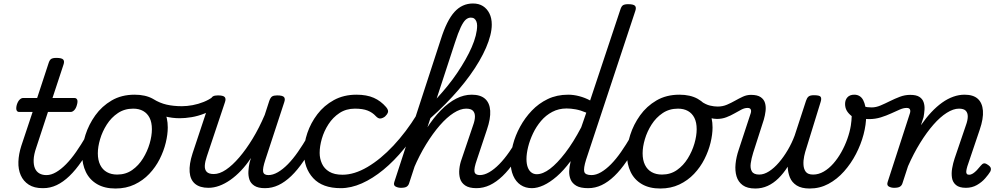

<svg xmlns="http://www.w3.org/2000/svg" viewBox="-20 -1062 5737 1101"><path d="M224 17Q176 17 145 -3Q114 -23 99 -57Q84 -91 85.5 -134.5Q87 -178 102 -225L167 -420H90Q79 -420 75 -430Q71 -440 76 -460Q82 -480 92 -490Q102 -500 112 -500H193L258 -698Q264 -718 273.5 -724Q283 -730 303 -730Q334 -730 342.5 -720.5Q351 -711 344 -691L281 -500H407Q418 -500 422.5 -490.5Q427 -481 421 -460Q416 -441 406 -430.5Q396 -420 385 -420H255L188 -216Q174 -176 173 -146Q172 -116 180.5 -96.5Q189 -77 206 -67.5Q223 -58 245 -58Q259 -58 265.5 -46.5Q272 -35 270 -20.5Q268 -6 256.5 5.5Q245 17 224 17Z M228 17Q214 17 207 5.5Q200 -6 202 -20.5Q204 -35 215 -46.5Q226 -58 247 -58Q273 -58 301.5 -74.5Q330 -91 359 -120.5Q388 -150 416.5 -191Q445 -232 473 -280Q480 -294 493.5 -292.5Q507 -291 516 -280.5Q525 -270 518 -257Q484 -190 449 -138.5Q414 -87 378 -52.5Q342 -18 305 -0.5Q268 17 228 17Z M642 19Q580 19 537 -6Q494 -31 472.5 -75.5Q451 -120 451 -176Q451 -229 470 -288.5Q489 -348 526.5 -400.5Q564 -453 620.5 -486Q677 -519 752 -519Q814 -519 856.5 -495.5Q899 -472 920.5 -429.5Q942 -387 942 -331Q942 -291 930.5 -243.5Q919 -196 895.5 -149.5Q872 -103 836 -65Q800 -27 751.5 -4Q703 19 642 19ZM652 -61Q701 -61 738 -87Q775 -113 800 -153.5Q825 -194 838 -238.5Q851 -283 851 -321Q851 -360 838 -386Q825 -412 801 -425.5Q777 -439 744 -439Q694 -439 656 -413.5Q618 -388 592.5 -348Q567 -308 554 -264Q541 -220 541 -183Q541 -144 554.5 -116.5Q568 -89 593 -75Q618 -61 652 -61Z M1011 -384Q967 -384 924.5 -395Q882 -406 833 -438Q822 -444 821 -455.5Q820 -467 825.5 -478Q831 -489 840.5 -494.5Q850 -500 859 -494Q896 -471 935.5 -462Q975 -453 1023 -453Q1052 -453 1084.5 -459Q1117 -465 1148 -477.5Q1179 -490 1201 -507Q1211 -516 1221 -511.5Q1231 -507 1236.5 -496.5Q1242 -486 1241 -473.5Q1240 -461 1230 -454Q1193 -427 1154 -411.5Q1115 -396 1078 -390Q1041 -384 1011 -384Z M1175 15Q1126 15 1098.5 -8Q1071 -31 1067.5 -75.5Q1064 -120 1084 -182L1184 -483Q1191 -503 1200.5 -509Q1210 -515 1229 -515Q1260 -515 1268.5 -505.5Q1277 -496 1270 -476L1166 -165Q1156 -136 1154.5 -113Q1153 -90 1165 -77Q1177 -64 1206 -64Q1239 -64 1276 -89Q1313 -114 1352 -159.5Q1391 -205 1428.5 -266.5Q1466 -328 1498 -403L1524 -483Q1531 -503 1540.5 -509Q1550 -515 1569 -515Q1600 -515 1608.5 -505.5Q1617 -496 1610 -476L1502 -147Q1485 -96 1489 -77Q1493 -58 1519 -58Q1533 -58 1539.5 -46.5Q1546 -35 1544 -20.5Q1542 -6 1531 5.5Q1520 17 1499 17Q1460 17 1438.5 3Q1417 -11 1410 -33Q1403 -55 1404.5 -80.5Q1406 -106 1411 -129L1419 -156Q1392 -115 1362 -83.5Q1332 -52 1300.5 -30Q1269 -8 1237.5 3.5Q1206 15 1175 15Z M1500 17Q1486 17 1479 5.5Q1472 -6 1474 -20.5Q1476 -35 1487 -46.5Q1498 -58 1519 -58Q1545 -58 1573.5 -74.5Q1602 -91 1631 -120.5Q1660 -150 1688.5 -191Q1717 -232 1745 -280Q1752 -294 1765.5 -292.5Q1779 -291 1788 -280.5Q1797 -270 1790 -257Q1756 -190 1721 -138.5Q1686 -87 1650 -52.5Q1614 -18 1577 -0.5Q1540 17 1500 17Z M1934 17Q1829 17 1776 -40.5Q1723 -98 1723 -189Q1723 -242 1742.5 -299.5Q1762 -357 1800 -407Q1838 -457 1894.5 -488Q1951 -519 2024 -519Q2083 -519 2123.5 -501Q2164 -483 2194 -448Q2209 -430 2204.5 -417.5Q2200 -405 2188 -394Q2175 -384 2162 -382.5Q2149 -381 2135 -396Q2116 -417 2088 -428Q2060 -439 2015 -439Q1965 -439 1927 -414Q1889 -389 1863.5 -349.5Q1838 -310 1825.5 -266.5Q1813 -223 1813 -185Q1813 -153 1826 -124Q1839 -95 1868 -77.5Q1897 -60 1944 -60Q1958 -60 1963.5 -48.5Q1969 -37 1967 -21.5Q1965 -6 1956.5 5.5Q1948 17 1934 17Z M1934 17Q1920 17 1914.5 5.5Q1909 -6 1910.5 -21.5Q1912 -37 1921 -48.5Q1930 -60 1944 -60Q2012 -60 2087.5 -104.5Q2163 -149 2236 -227Q2309 -305 2370 -404Q2382 -422 2394.5 -418Q2407 -414 2412.5 -398.5Q2418 -383 2409 -368Q2356 -281 2298 -210Q2240 -139 2178.5 -88.5Q2117 -38 2055 -10.5Q1993 17 1934 17Z M2712 17Q2670 17 2647.5 1.5Q2625 -14 2618 -38.5Q2611 -63 2614 -92.5Q2617 -122 2627 -149L2693 -344Q2703 -371 2703.5 -392.5Q2704 -414 2692.5 -426.5Q2681 -439 2653 -439Q2620 -439 2581 -414Q2542 -389 2502 -343Q2462 -297 2423.5 -234.5Q2385 -172 2353 -97L2347 -180Q2385 -261 2425.5 -324Q2466 -387 2509 -430.5Q2552 -474 2596 -496.5Q2640 -519 2685 -519Q2735 -519 2761.5 -495.5Q2788 -472 2791 -427Q2794 -382 2772 -318L2715 -147Q2697 -96 2701 -77Q2705 -58 2732 -58Q2746 -58 2752.5 -46.5Q2759 -35 2757 -20.5Q2755 -6 2744 5.5Q2733 17 2712 17ZM2279 15Q2263 15 2249 8Q2235 1 2241 -18L2508 -837Q2542 -945 2586 -993.5Q2630 -1042 2692 -1042Q2726 -1042 2749.5 -1027Q2773 -1012 2786.5 -985Q2800 -958 2800 -921Q2800 -892 2791.5 -858.5Q2783 -825 2767 -788Q2751 -751 2728 -711.5Q2705 -672 2675.5 -631Q2646 -590 2610.5 -548.5Q2575 -507 2534 -465.5Q2493 -424 2448 -384L2326 -11Q2322 2 2312 8.5Q2302 15 2279 15ZM2484 -497Q2517 -533 2547 -570Q2577 -607 2602.5 -645Q2628 -683 2649 -720Q2670 -757 2685 -791.5Q2700 -826 2708 -857.5Q2716 -889 2716 -915Q2716 -929 2711.5 -939.5Q2707 -950 2699.5 -955.5Q2692 -961 2680 -961Q2664 -961 2650.5 -949Q2637 -937 2622 -905.5Q2607 -874 2589 -818Z M2712 17Q2698 17 2691 5.5Q2684 -6 2686 -20.5Q2688 -35 2699 -46.5Q2710 -58 2731 -58Q2757 -58 2785.5 -74.5Q2814 -91 2843 -120.5Q2872 -150 2900.5 -191Q2929 -232 2957 -280Q2964 -294 2977.5 -292.5Q2991 -291 3000 -280.5Q3009 -270 3002 -257Q2968 -190 2933 -138.5Q2898 -87 2862 -52.5Q2826 -18 2789 -0.5Q2752 17 2712 17Z M3030 17Q2993 17 2965.5 -1.5Q2938 -20 2923 -54.5Q2908 -89 2908 -135Q2908 -181 2921.5 -233Q2935 -285 2962.5 -335.5Q2990 -386 3029.5 -427.5Q3069 -469 3121 -494Q3173 -519 3238 -519Q3269 -519 3301.5 -510.5Q3334 -502 3364 -486L3537 -1006Q3543 -1026 3552.5 -1032Q3562 -1038 3582 -1038Q3613 -1038 3621.5 -1028.5Q3630 -1019 3623 -999L3341 -147Q3325 -96 3330.5 -77Q3336 -58 3372 -58Q3382 -58 3386.5 -46.5Q3391 -35 3389.5 -20.5Q3388 -6 3379 5.5Q3370 17 3353 17Q3308 17 3284.5 3Q3261 -11 3252 -33Q3243 -55 3244 -81Q3245 -107 3251 -130L3252 -138Q3212 -84 3172.5 -50Q3133 -16 3097 0.5Q3061 17 3030 17ZM3058 -63Q3093 -63 3134 -94Q3175 -125 3221.5 -185.5Q3268 -246 3313 -332L3342 -416Q3309 -430 3281 -435Q3253 -440 3229 -440Q3184 -440 3147 -420.5Q3110 -401 3082.5 -368.5Q3055 -336 3036.5 -297Q3018 -258 3008.5 -219.5Q2999 -181 2999 -150Q2999 -123 3006 -103.5Q3013 -84 3026.5 -73.5Q3040 -63 3058 -63Z M3353 17Q3339 17 3332 5.5Q3325 -6 3327 -20.5Q3329 -35 3340 -46.5Q3351 -58 3372 -58Q3398 -58 3426.5 -74.5Q3455 -91 3484 -120.5Q3513 -150 3541.5 -191Q3570 -232 3598 -280Q3605 -294 3618.5 -292.5Q3632 -291 3641 -280.5Q3650 -270 3643 -257Q3609 -190 3574 -138.5Q3539 -87 3503 -52.5Q3467 -18 3430 -0.5Q3393 17 3353 17Z M3766 19Q3704 19 3661 -6Q3618 -31 3596.5 -75.5Q3575 -120 3575 -176Q3575 -229 3594 -288.5Q3613 -348 3650.5 -400.5Q3688 -453 3744.5 -486Q3801 -519 3876 -519Q3938 -519 3980.5 -495.5Q4023 -472 4044.5 -429.5Q4066 -387 4066 -331Q4066 -291 4054.5 -243.5Q4043 -196 4019.5 -149.5Q3996 -103 3960 -65Q3924 -27 3875.5 -4Q3827 19 3766 19ZM3776 -61Q3825 -61 3862 -87Q3899 -113 3924 -153.5Q3949 -194 3962 -238.5Q3975 -283 3975 -321Q3975 -360 3962 -386Q3949 -412 3925 -425.5Q3901 -439 3868 -439Q3818 -439 3780 -413.5Q3742 -388 3716.5 -348Q3691 -308 3678 -264Q3665 -220 3665 -183Q3665 -144 3678.5 -116.5Q3692 -89 3717 -75Q3742 -61 3776 -61Z M4091 -380Q4074 -380 4052 -385.5Q4030 -391 4009 -401Q3988 -411 3974 -422Q3965 -429 3963.5 -441.5Q3962 -454 3966.5 -466Q3971 -478 3980 -483.5Q3989 -489 4000 -481Q4028 -462 4051.5 -456.5Q4075 -451 4095 -451Q4124 -451 4148.5 -461.5Q4173 -472 4195 -484.5Q4217 -497 4239.5 -507.5Q4262 -518 4286 -518Q4300 -518 4306.5 -506.5Q4313 -495 4311.5 -480.5Q4310 -466 4299 -454.5Q4288 -443 4266 -443Q4250 -443 4231.5 -433.5Q4213 -424 4191.5 -411.5Q4170 -399 4145 -389.5Q4120 -380 4091 -380Z M4311 19Q4265 19 4239 0Q4213 -19 4203.5 -51Q4194 -83 4198 -122.5Q4202 -162 4216 -203L4285 -413Q4289 -426 4285 -434.5Q4281 -443 4267 -443Q4254 -443 4248.5 -454.5Q4243 -466 4245.5 -480.5Q4248 -495 4258.5 -506.5Q4269 -518 4287 -518Q4323 -518 4342 -505Q4361 -492 4367 -471Q4373 -450 4370 -425Q4367 -400 4360 -376L4299 -186Q4289 -154 4285 -125.5Q4281 -97 4291.5 -79Q4302 -61 4334 -61Q4361 -61 4390 -79.5Q4419 -98 4446.5 -130Q4474 -162 4497.5 -202Q4521 -242 4537 -285L4602 -484Q4607 -500 4616 -508Q4625 -516 4647 -516Q4680 -516 4686 -506.5Q4692 -497 4686 -478L4604 -212Q4597 -192 4591.5 -166.5Q4586 -141 4587.5 -116.5Q4589 -92 4601 -76.5Q4613 -61 4643 -61Q4674 -61 4703.5 -78Q4733 -95 4758.5 -124Q4784 -153 4804.5 -189.5Q4825 -226 4839 -265.5Q4853 -305 4859 -342Q4861 -357 4862.5 -370.5Q4864 -384 4864 -396Q4844 -412 4835 -428.5Q4826 -445 4826 -466Q4826 -489 4839.5 -504Q4853 -519 4879 -519Q4896 -519 4909 -511Q4922 -503 4930 -487.5Q4938 -472 4942.5 -450Q4947 -428 4947 -400Q4947 -348 4932 -291Q4917 -234 4888.5 -179Q4860 -124 4820 -79Q4780 -34 4730.5 -7.5Q4681 19 4623 19Q4576 19 4548.5 1.5Q4521 -16 4509.5 -44.5Q4498 -73 4497 -106Q4473 -68 4444 -39.5Q4415 -11 4382 4Q4349 19 4311 19Z M4963 -379Q4941 -379 4924.5 -383Q4908 -387 4897 -392L4907 -466Q4919 -458 4935 -452Q4951 -446 4978 -446Q5003 -446 5029 -457Q5055 -468 5083 -482Q5111 -496 5140 -507Q5169 -518 5199 -518Q5210 -518 5213.5 -506.5Q5217 -495 5214 -480.5Q5211 -466 5202 -454.5Q5193 -443 5177 -443Q5161 -443 5139 -433.5Q5117 -424 5090 -411.5Q5063 -399 5031 -389Q4999 -379 4963 -379Z M5107 15Q5091 15 5077.5 8Q5064 1 5070 -18L5198 -413Q5202 -426 5198 -434.5Q5194 -443 5180 -443Q5168 -443 5163 -454.5Q5158 -466 5160 -480.5Q5162 -495 5172.5 -506.5Q5183 -518 5200 -518Q5234 -518 5252 -506.5Q5270 -495 5276.5 -475.5Q5283 -456 5281.5 -433.5Q5280 -411 5276 -390L5261 -344Q5290 -386 5320.5 -418.5Q5351 -451 5382.5 -473.5Q5414 -496 5446.5 -507.5Q5479 -519 5511 -519Q5561 -519 5587 -495.5Q5613 -472 5616.5 -427Q5620 -382 5598 -318L5527 -108Q5522 -91 5521 -80.5Q5520 -70 5524 -65Q5528 -60 5537 -60Q5548 -60 5559 -67Q5570 -74 5581.5 -86Q5593 -98 5605 -113Q5613 -123 5621.5 -125Q5630 -127 5643 -118Q5659 -108 5661.5 -98Q5664 -88 5658 -77Q5649 -62 5629.5 -39.5Q5610 -17 5582 -1Q5554 15 5519 15Q5481 15 5462 -1Q5443 -17 5439 -42.5Q5435 -68 5440 -97Q5445 -126 5454 -153L5519 -344Q5529 -371 5529.5 -392.5Q5530 -414 5518.5 -426.5Q5507 -439 5479 -439Q5447 -439 5409 -415Q5371 -391 5332.5 -347Q5294 -303 5256.5 -242.5Q5219 -182 5187 -109L5155 -11Q5151 2 5140.5 8.5Q5130 15 5107 15Z"/></svg>

Font: Playwrite IN
Style: Regular
Weight: 400
Designer: Veronika Burian, José Scaglione
Foundry: TypeTogether
Version: Version 1.002